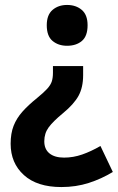

<svg xmlns="http://www.w3.org/2000/svg" viewBox="-20 -568 477 776"><path d="M316 -264Q316 -215 297.5 -181Q279 -147 234 -110Q194 -77 176.5 -53Q159 -29 159 3Q159 35 180 52Q201 69 239 69Q276 69 312 56.5Q348 44 386 22L436 127Q390 155 338.5 171.5Q287 188 228 188Q130 188 76.5 139.5Q23 91 23 13Q23 -29 35 -59.5Q47 -90 70.5 -116.5Q94 -143 130 -172Q157 -194 171 -209.5Q185 -225 189.5 -239.5Q194 -254 194 -274V-301H316ZM334 -466Q334 -422 311 -402.5Q288 -383 251 -383Q216 -383 192.5 -402.5Q169 -422 169 -466Q169 -508 192.5 -528Q216 -548 251 -548Q287 -548 310.5 -528Q334 -508 334 -466Z"/></svg>

Font: Noto Sans Ethiopic SemiCondensed
Style: Bold
Weight: 700
Width: 4
Designer: Monotype Design Team
Foundry: Monotype Imaging Inc.
Version: Version 2.102; ttfautohint (v1.8.4.7-5d5b)